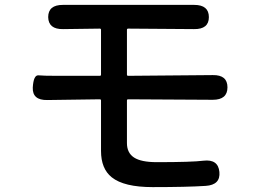

<svg xmlns="http://www.w3.org/2000/svg" viewBox="-20 -741 1040 785"><path d="M604 24Q487 24 437 -16Q393 -51 393 -124V-330Q393 -335 388 -335L173 -332Q112 -331 114 -383Q117 -435 137.5 -433Q158 -431 212 -431H388Q393 -431 393 -436V-619Q393 -624 388 -624L238 -622Q178 -621 177 -671Q177 -721 237 -721H774Q834 -721 834 -671Q834 -621 773 -622L504 -624Q499 -624 499 -619V-436Q499 -431 504 -431L850 -434Q910 -435 910 -384Q910 -333 850 -333L504 -335Q499 -335 499 -330V-156Q499 -116 528 -97Q557 -78 621 -78Q765 -78 812 -84Q872 -91 877 -38Q882 15 821 19Q744 24 604 24Z"/></svg>

Font: Resource Han Rounded JP Medium
Style: Regular
Weight: 500
Designer: Cyano Hao (round all glyphs); Ryoko NISHIZUKA 西塚涼子 (kana, bopomofo & ideographs); Paul D. Hunt (Latin, Greek & Cyrillic)
Foundry: Cyano Hao
Version: 0.990